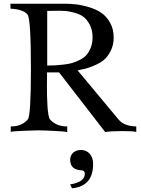

<svg xmlns="http://www.w3.org/2000/svg" viewBox="-20 -712 764 1037"><path d="M716 1Q705 -4 643 -4Q581 -4 548 1L299 -321H234V-296Q234 -271 233.5 -249Q233 -227 234 -194.5Q235 -162 236.5 -137.5Q238 -113 241.5 -93Q245 -73 250 -67Q284 -29 343 -29V2Q335 -2 272.5 -5Q210 -8 187 -8Q169 -8 107.5 -5.5Q46 -3 38 0V-29Q98 -29 130 -67Q147 -86 147 -337Q147 -609 129 -633Q106 -662 37 -665L36 -692H326Q359 -692 390 -688.5Q421 -685 460 -673.5Q499 -662 527 -643Q555 -624 574.5 -589.5Q594 -555 594 -509Q594 -469 578 -437.5Q562 -406 542 -389Q522 -372 490 -358.5Q458 -345 441 -341Q424 -337 399 -332L620 -67Q649 -31 716 -29ZM480 -511Q480 -550 464.5 -579Q449 -608 429.5 -622Q410 -636 381.5 -643.5Q353 -651 336 -652.5Q319 -654 300 -654L235 -653V-358Q261 -358 277 -359Q293 -360 321.5 -363Q350 -366 369 -371.5Q388 -377 411 -388.5Q434 -400 447.5 -415.5Q461 -431 470.5 -455.5Q480 -480 480 -511ZM483 174Q483 294 369 305L359 284Q438 271 438 227Q438 209 422 208Q359 206 359 151Q359 127 376 112Q393 98 417 98Q447 98 465 119Q483 140 483 174Z"/></svg>

Font: GFS Artemisia
Style: Regular
Weight: 400
Designer: Takis Katsoulidis and George D. Matthiopoulos
Foundry: Takis Katsoulidis and George D. Matthiopoulos
Version: Version 1.0